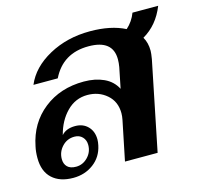

<svg xmlns="http://www.w3.org/2000/svg" viewBox="-91 -691 840 801"><g transform="rotate(-15 329.0 -291.0)"><path d="M564 -479Q579 -454 579 -419Q579 -408 575 -384L497 0H356L391 -171Q394 -186 394 -199Q394 -249 359.5 -279Q325 -309 276 -309Q224 -309 186.5 -271Q149 -233 134 -174Q154 -197 193 -197Q227 -197 248 -175.5Q269 -154 269 -119Q269 -108 266 -94Q256 -46 218.5 -18Q181 10 131 10Q73 10 40 -20.5Q7 -51 7 -109Q7 -136 12 -158Q31 -254 102.5 -310.5Q174 -367 276 -367Q325 -367 362 -350Q399 -333 417 -298L435 -387Q438 -404 438 -420Q438 -504 333 -504Q222 -504 175 -408H70Q99 -477 177.5 -520Q256 -563 355 -563Q445 -563 506 -532Q534 -557 547 -592H658Q628 -516 564 -479ZM104 -78Q104 -57 116.5 -44.5Q129 -32 154 -32Q183 -32 204.5 -54Q226 -76 226 -107Q226 -128 213 -141.5Q200 -155 179 -155Q147 -155 125.5 -132Q104 -109 104 -78Z"/></g></svg>

Font: Taviraj SemiBold
Style: Italic
Weight: 600
Italic angle: -12°
Designer: Katatrad Team
Foundry: CadsonDemak
Version: Version 1.001